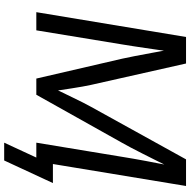

<svg xmlns="http://www.w3.org/2000/svg" viewBox="-16 -752 924 933"><g transform="rotate(90 446.5 -286.0)"><path d="M39.6 0 160.2 -727.5H289.1L393.1 -265.6Q397 -249 401.1 -224.9Q405.3 -200.7 409.7 -173.1Q414.1 -145.5 418 -118.9Q421.9 -92.3 424.3 -71.3L404.3 -72.8Q414.6 -94.7 427.5 -121.6Q440.4 -148.4 453.9 -176Q467.3 -203.6 479.2 -227.3Q491.2 -251 500 -266.6L754.9 -727.5H884.3L764.2 0H673.8L742.7 -417.5Q746.6 -441.9 751.7 -471.4Q756.8 -501 762.7 -532.2Q768.6 -563.5 774.7 -594.5Q780.8 -625.5 785.6 -652.8L794.4 -651.4Q777.8 -617.2 760.5 -582.8Q743.2 -548.3 727.3 -516.8Q711.4 -485.4 697.8 -459.5Q684.1 -433.6 674.3 -416.5L440.9 0H362.3L265.6 -417.5Q260.7 -439.9 253.4 -476.8Q246.1 -513.7 237.8 -559.6Q229.5 -605.5 220.7 -652.8L231 -651.4Q227.1 -622.6 222.7 -591.1Q218.3 -559.6 213.6 -528.3Q209 -497.1 204.6 -468.5Q200.2 -439.9 196.3 -416.5L127.9 0ZM673.8 156.2 746.1 0H714.8L727.5 -80.6H870.1L760.3 156.2Z"/></g></svg>

Font: Inter 18pt
Style: Italic
Weight: 400
Italic angle: -9.3988°
Designer: Rasmus Andersson
Foundry: rsms
Version: Version 4.001;git-66647c0bb